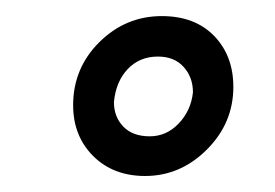

<svg xmlns="http://www.w3.org/2000/svg" viewBox="-20 -821 345 241"><path d="M183.1 -800.8Q224.6 -800.8 248.8 -775.9Q272.9 -751 272.9 -711.9Q272.9 -666.5 239.7 -633.3Q206.5 -600.1 162.1 -600.1Q122.1 -600.1 96.9 -625.2Q71.8 -650.4 71.8 -689Q71.8 -735.4 104.7 -768.1Q137.7 -800.8 183.1 -800.8ZM168 -649.9Q189 -649.9 204.3 -666Q219.7 -682.1 222.2 -705.1Q222.2 -724.1 210.4 -737.1Q198.7 -750 178.2 -750Q155.3 -750 140.4 -734.4Q125.5 -718.8 123 -692.9Q123 -674.3 134.8 -662.1Q146.5 -649.9 168 -649.9Z"/></svg>

Font: BPreplay
Style: Italic
Weight: 400
Italic angle: -6°
Designer: Magenta/George Triantafyllakos
Foundry: Magenta/George Triantafyllakos
Version: Version 1.00